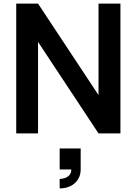

<svg xmlns="http://www.w3.org/2000/svg" viewBox="-20 -740 758 1065"><path d="M70 0V-720H191L526.5 -212.5V-720H648V0H526.5L191 -507.5V0ZM311 252.5Q322.5 252.5 337.2 248.5Q352 244.5 363.8 232.8Q375.5 221 375.5 200H311V83.5H427.5V200Q427.5 231.5 412.5 255.2Q397.5 279 371 292Q344.5 305 311 305Z"/></svg>

Font: Vela Sans Bd
Style: Bold
Weight: 700
Designer: Principal design: Mikhail Sharanda - project Manrope.
Design modification: Ravid Balaliev
Foundry: Mikhail Sharanda
Version: Version 1.001